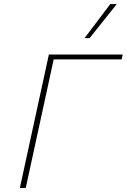

<svg xmlns="http://www.w3.org/2000/svg" viewBox="-20 -927 625 947"><path d="M78 0 221 -658H250L107 0ZM229 -634 234 -658H585L580 -634ZM397 -739 524 -907H556L422 -739Z"/></svg>

Font: Ysabeau Office Thin
Style: Italic
Weight: 250
Italic angle: -12°
Designer: Christian Thalmann (Catharsis Fonts)
Version: Version 2.001;gftools[0.9.30]; featfreeze: tnum,lnum,ss02